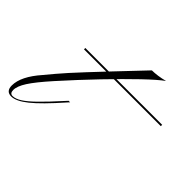

<svg xmlns="http://www.w3.org/2000/svg" viewBox="-206 -732 910 910"><g transform="rotate(45 249.0 -276.5)"><path d="M52 -393V-402H567V-393ZM57 -185Q-1 -120 -25 -82.5Q-49 -45 -49 -20Q-49 3 -31 3Q-12 3 12 -12Q36 -27 71.5 -61.5Q107 -96 161 -156L173 -169H183L174 -159Q93 -67 45.5 -29Q-2 9 -34 9Q-69 9 -69 -30Q-69 -91 0 -169Q20 -193 38 -214.5Q56 -236 79 -261.5Q102 -287 136 -323.5Q170 -360 222 -415Q274 -470 350 -550Q367 -550 389 -553Q411 -556 433 -562Q401 -539 342 -482.5Q283 -426 209 -349Q135 -272 57 -185Z"/></g></svg>

Font: Ballet
Style: Regular
Weight: 400
Designer: Maximiliano R. Sproviero
Foundry: Omnibus-Type
Version: Version 1.100